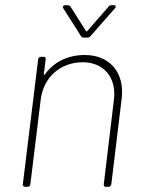

<svg xmlns="http://www.w3.org/2000/svg" viewBox="-20 -720 560 740"><path d="M329 -581 423 -688C429 -694 426 -700 419 -700H411C406 -700 401 -699 398 -694L317 -601C316 -599 313 -598 311 -601L252 -694C250 -698 245 -700 240 -700H231C224 -700 220 -694 224 -688L292 -581C294 -577 299 -575 303 -575H316C321 -575 326 -577 329 -581ZM307 -508C241 -508 187 -481 153 -433C151 -430 149 -431 149 -435L156 -491C157 -497 154 -501 148 -501H138C132 -501 128 -497 127 -491L68 -10C67 -4 71 0 77 0H86C92 0 97 -4 97 -10L137 -337C148 -422 212 -480 299 -480C380 -480 430 -421 419 -335L380 -10C379 -4 382 0 388 0H398C404 0 408 -4 409 -10L449 -340C461 -440 403 -508 307 -508Z"/></svg>

Font: Barlow Thin
Style: Italic
Weight: 250
Italic angle: -7°
Designer: Jeremy Tribby
Foundry: Tribby Type
Version: Version 1.422;hotconv 1.0.109;makeotfexe 2.5.65596